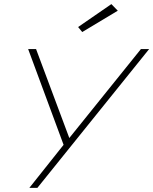

<svg xmlns="http://www.w3.org/2000/svg" viewBox="-20 -916 747 936"><path d="M360.8 -784.2 380.9 -759.8 554.2 -863.8 522.9 -896ZM317.9 -243.2 155.8 -676.8H117.2L290 -210L123 0H162.1L707 -676.8H667Z"/></svg>

Font: Comic Neue Angular Light Italic
Style: Regular
Weight: 300
Italic angle: -12°
Designer: Craig Rozynski
Foundry: Craig Rozynski
Version: Version 2.003